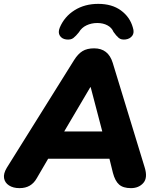

<svg xmlns="http://www.w3.org/2000/svg" viewBox="-34 -964 817 993"><path d="M67 9Q34 9 12.5 -5Q-9 -19 -13 -42.5Q-17 -66 1 -96L349 -653Q369 -685 392.5 -699.5Q416 -714 453 -714Q526 -714 549 -639L714 -99Q731 -45 707.5 -18Q684 9 643 9Q603 9 582 -9.5Q561 -28 550 -70L532 -143H215L156 -42Q142 -17 120 -4Q98 9 67 9ZM433 -513 298 -284H495L435 -513ZM308 -760Q286 -763 275.5 -779.5Q265 -796 275 -821Q299 -878 351.5 -911Q404 -944 474 -944Q545 -944 591.5 -910Q638 -876 653 -822Q662 -795 650 -779Q638 -763 616 -760Q593 -757 580 -768Q567 -779 553 -799Q544 -821 521.5 -833Q499 -845 469 -845Q439 -845 413.5 -833Q388 -821 374 -797Q359 -778 345.5 -767.5Q332 -757 308 -760Z"/></svg>

Font: Nunito Black
Style: Italic
Weight: 900
Italic angle: -9°
Designer: Vernon Adams
Foundry: Vernon Adams
Version: Version 3.601; ttfautohint (v1.8.2.53-6de2)